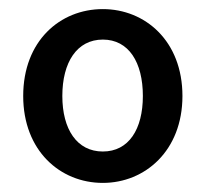

<svg xmlns="http://www.w3.org/2000/svg" viewBox="-20 -830 453 422"><path d="M206 -428C299 -428 381 -499 381 -619C381 -740 299 -810 206 -810C112 -810 31 -740 31 -619C31 -499 112 -428 206 -428ZM206 -497C149 -497 117 -546 117 -619C117 -693 149 -743 206 -743C263 -743 294 -693 294 -619C294 -546 263 -497 206 -497Z"/></svg>

Font: Noto Sans CJK TC Medium
Style: Regular
Weight: 500
Designer: Ryoko NISHIZUKA 西塚涼子 (kana, bopomofo & ideographs); Paul D. Hunt (Latin, Greek & Cyrillic); Sandoll Communications 산돌커뮤니
Foundry: Adobe
Version: Version 2.004;hotconv 1.0.118;makeotfexe 2.5.65603